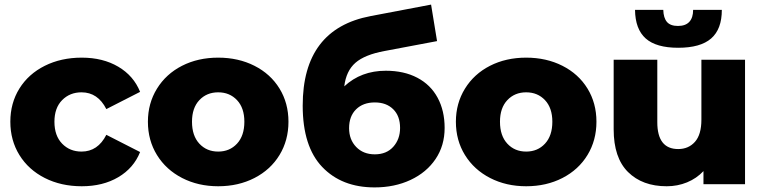

<svg xmlns="http://www.w3.org/2000/svg" viewBox="-20 -802 3328 836"><path d="M25 -272Q25 -353 64.5 -416.5Q104 -480 175 -515.5Q246 -551 336 -551Q428 -551 495 -511.5Q562 -472 590 -402L443 -327Q406 -400 335 -400Q284 -400 250.5 -366Q217 -332 217 -272Q217 -211 250.5 -176.5Q284 -142 335 -142Q406 -142 443 -215L590 -140Q562 -70 495 -30.5Q428 9 336 9Q246 9 175 -27Q104 -63 64.5 -127Q25 -191 25 -272Z M624 -272Q624 -352 663.5 -416Q703 -480 772.5 -515.5Q842 -551 930 -551Q1018 -551 1088 -515.5Q1158 -480 1197 -416.5Q1236 -353 1236 -272Q1236 -191 1197 -127Q1158 -63 1088 -27Q1018 9 930 9Q843 9 773 -27Q703 -63 663.5 -127Q624 -191 624 -272ZM1044 -272Q1044 -332 1012 -366Q980 -400 930 -400Q880 -400 848 -366Q816 -332 816 -272Q816 -211 848 -176.5Q880 -142 930 -142Q980 -142 1012 -176.5Q1044 -211 1044 -272Z M1916 -245Q1916 -168 1876.5 -109.5Q1837 -51 1767.5 -18.5Q1698 14 1611 14Q1468 14 1383 -75Q1298 -164 1298 -342Q1298 -676 1594 -732L1857 -782L1883 -623L1655 -580Q1568 -564 1527.5 -528.5Q1487 -493 1479 -426Q1552 -494 1660 -494Q1739 -494 1797 -463.5Q1855 -433 1885.5 -376.5Q1916 -320 1916 -245ZM1722 -245Q1722 -297 1692 -326.5Q1662 -356 1612 -356Q1561 -356 1530.5 -326Q1500 -296 1500 -244Q1500 -194 1531 -162Q1562 -130 1612 -130Q1663 -130 1692.5 -163Q1722 -196 1722 -245Z M1965 -272Q1965 -352 2004.5 -416Q2044 -480 2113.5 -515.5Q2183 -551 2271 -551Q2359 -551 2429 -515.5Q2499 -480 2538 -416.5Q2577 -353 2577 -272Q2577 -191 2538 -127Q2499 -63 2429 -27Q2359 9 2271 9Q2184 9 2114 -27Q2044 -63 2004.5 -127Q1965 -191 1965 -272ZM2385 -272Q2385 -332 2353 -366Q2321 -400 2271 -400Q2221 -400 2189 -366Q2157 -332 2157 -272Q2157 -211 2189 -176.5Q2221 -142 2271 -142Q2321 -142 2353 -176.5Q2385 -211 2385 -272Z M3224 -542V0H3043V-57Q3013 -25 2971.5 -8Q2930 9 2883 9Q2777 9 2714.5 -53Q2652 -115 2652 -239V-542H2842V-270Q2842 -153 2933 -153Q2978 -153 3006 -184.5Q3034 -216 3034 -281V-542ZM2745 -759H2868Q2869 -724 2884 -706.5Q2899 -689 2932 -689Q2965 -689 2981.5 -707Q2998 -725 2998 -759H3123Q3123 -675 3076.5 -634.5Q3030 -594 2933 -594Q2837 -594 2791.5 -634.5Q2746 -675 2745 -759Z"/></svg>

Font: Montserrat Alternates ExtraBold
Style: Regular
Weight: 800
Designer: Julieta Ulanovsky
Foundry: Julieta Ulanovsky
Version: Version 7.200